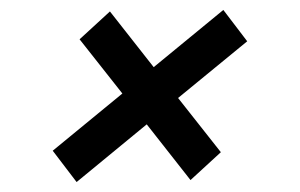

<svg xmlns="http://www.w3.org/2000/svg" viewBox="-20 -507 603 386"><path d="M86 -204 226 -319 140 -428 201 -484 289 -372 429 -487 477 -424 338 -310 424 -201 363 -145 275 -257 134 -141Z"/></svg>

Font: Be Vietnam Pro
Style: Italic
Weight: 400
Italic angle: -12°
Designer: Lam Bao, Tony Le, Vietanh Nguyen
Foundry: Yellow Type Foundry
Version: Version 1.002; ttfautohint (v1.8.3)